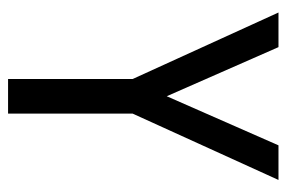

<svg xmlns="http://www.w3.org/2000/svg" viewBox="-140 -588 727 488"><g transform="rotate(90 224.0 -343.5)"><path d="M180.3 0H268.3V-316.7L436.9 -687.3H348.9L224.1 -403.3L99.3 -687.3H11.3L180.3 -316.7Z"/></g></svg>

Font: Secuela Black
Style: Regular
Weight: 900
Designer: Fernando Haro
Foundry: deFharo
Version: Version 1.704